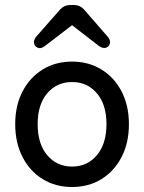

<svg xmlns="http://www.w3.org/2000/svg" viewBox="-20 -739 578 770"><path d="M269 11Q203 11 151.5 -20.5Q100 -52 70.5 -109Q41 -166 41 -241Q41 -316 70.5 -372.5Q100 -429 151.5 -460.5Q203 -492 269 -492Q335 -492 386.5 -460.5Q438 -429 467.5 -372.5Q497 -316 497 -241Q497 -166 467.5 -109Q438 -52 386.5 -20.5Q335 11 269 11ZM269 -71Q330 -71 368.5 -116.5Q407 -162 407 -241Q407 -320 368.5 -365Q330 -410 269 -410Q208 -410 169.5 -365Q131 -320 131 -241Q131 -162 169.5 -116.5Q208 -71 269 -71ZM222 -702Q239 -719 262 -719H276Q300 -719 316 -702L410 -594Q430 -572 415 -554Q399 -538 375 -556L269 -638L162 -556Q139 -537 122 -554Q108 -572 127 -594Z"/></svg>

Font: Zen Maru Gothic Medium
Style: Regular
Weight: 500
Designer: Yoshimichi Ohira
Foundry: Positype
Version: Version 1.001